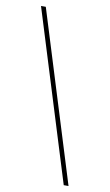

<svg xmlns="http://www.w3.org/2000/svg" viewBox="-91 -791 520 908"><g transform="rotate(10 168.5 -337.0)"><path d="M306 71H283L30 -745H53Z"/></g></svg>

Font: DM Sans 17pt Thin
Style: Regular
Weight: 250
Version: Version 4.004;gftools[0.9.30]